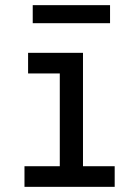

<svg xmlns="http://www.w3.org/2000/svg" viewBox="-20 -725 540 745"><path d="M75 0V-80H212V-440H89V-520H302V-80H425V0ZM107 -635V-705H407V-635Z"/></svg>

Font: Iosevka SS18 Medium
Style: Regular
Weight: 500
Monospace: yes
Designer: Belleve Invis
Foundry: Belleve Invis
Version: Version 25.1.1; ttfautohint (v1.8.4)